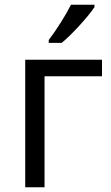

<svg xmlns="http://www.w3.org/2000/svg" viewBox="-20 -786 468 806"><path d="M408.2 -465.8H167V0H85.9V-535.2H408.2ZM184.6 -618.2Q208 -648.4 235.1 -691.4Q262.2 -734.4 277.8 -766.1H376.5V-755.9Q355 -724.1 312.5 -677.7Q270 -631.3 238.8 -606H184.6Z"/></svg>

Font: Open Sans ACDW
Style: acdw
Weight: 400
Foundry: Ascender Corporation
Version: Version 1.10